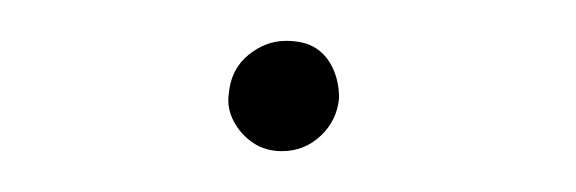

<svg xmlns="http://www.w3.org/2000/svg" viewBox="-20 -248 282 94"><path d="M118 -174Q110 -174 104 -178Q98 -182 94.5 -188.5Q91 -195 92 -202Q93 -214 101.5 -221Q110 -228 120 -228Q129 -228 134.5 -224.5Q140 -221 143 -214.5Q146 -208 146 -200Q145 -189 137 -181.5Q129 -174 118 -174Z"/></svg>

Font: Ysabeau Office Thin
Style: Italic
Weight: 250
Italic angle: -12°
Designer: Christian Thalmann (Catharsis Fonts)
Version: Version 2.001;gftools[0.9.30]; featfreeze: tnum,lnum,ss02